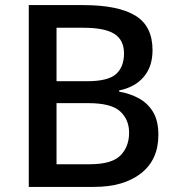

<svg xmlns="http://www.w3.org/2000/svg" viewBox="-20 -734 694 754"><path d="M306 -714Q443 -714 511 -673Q579 -632 579 -537Q579 -472 544 -431.5Q509 -391 448 -379V-374Q490 -367 525 -348Q560 -329 581 -294.5Q602 -260 602 -204Q602 -107 534 -53.5Q466 0 349 0H93V-714ZM321 -415Q404 -415 435.5 -443Q467 -471 467 -524Q467 -577 429 -601Q391 -625 308 -625H202V-415ZM202 -329V-89H332Q419 -89 453 -123.5Q487 -158 487 -213Q487 -264 452 -296.5Q417 -329 326 -329Z"/></svg>

Font: Noto Sans Lao Looped Medium
Style: Regular
Weight: 500
Designer: Mark Frömberg, Ben Mitchell
Foundry: The Fontpad Ltd
Version: Version 1.002; ttfautohint (v1.8.4.7-5d5b)